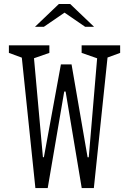

<svg xmlns="http://www.w3.org/2000/svg" viewBox="-20 -962 660 982"><path d="M88 -701.5 116.5 -658 25.5 -691.5V-730H232.5V-691.5L136.5 -658L150.5 -701.5L199.5 -158H204.5L291.5 -632.5H346L428 -157.5H434L480 -701.5L493.5 -658L397.5 -691.5V-730H594.5V-691.5L503.5 -658L533.5 -701.5L460 0H398L315.5 -494H308.5L224 0H161ZM281 -941.5H339L461 -825H415.5L296 -907H324L204.5 -825H159Z"/></svg>

Font: Monaspace Xenon Var ExtraLight
Style: Regular
Weight: 200
Designer: Riley Cran and the Lettermatic Team
Version: Version 1.200 (Monaspace Xenon Var)